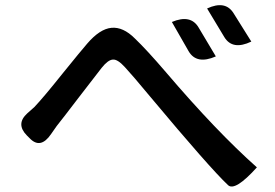

<svg xmlns="http://www.w3.org/2000/svg" viewBox="-20 -734 1040 725"><path d="M81 -223Q39 -266 83 -306L110 -330Q145 -367 216 -456Q288 -545 309 -569Q357 -625 401 -629Q445 -633 489 -589Q534 -546 606 -462Q797 -238 950 -102Q867 -10 841 -35Q772 -100 548 -368Q480 -450 452 -480Q424 -511 406 -509Q388 -508 364 -478Q341 -449 279 -368Q218 -288 194 -258L173 -228Q133 -169 92 -212ZM629 -651Q700 -681 730 -630L795 -521Q722 -489 692 -541L629 -651ZM762 -702Q831 -734 862 -684L929 -577Q858 -543 827 -594L762 -702Z"/></svg>

Font: Swei Half Moon CJK TC
Style: Medium
Weight: 500
Version: Version 2.125